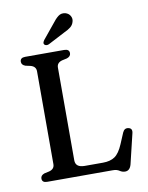

<svg xmlns="http://www.w3.org/2000/svg" viewBox="-98 -970 817 1059"><g transform="rotate(-10 310.0 -440.5)"><path d="M307.5 -651.5 280 -645.5Q250 -637.5 250 -610V-91Q250 -50.5 301.5 -50.5H403.5Q445 -50.5 470.5 -68Q496 -85.5 516.5 -134L542.5 -195.5Q553 -218.5 574.5 -214Q599 -209.5 591.5 -181L551.5 -14.5Q542.5 19 516 19Q500 19 486.2 9.5Q472.5 0 449.5 0H82.5Q54 0 54 -23Q54 -41 75.5 -48.5L103 -54.5Q133 -62.5 133 -90V-610Q133 -637.5 103 -645.5L75.5 -651.5Q54 -659 54 -677Q54 -700 82.5 -700H300.5Q329.5 -700 329.5 -677Q329.5 -659 307.5 -651.5ZM267 -852.5Q285.5 -877.5 302.8 -890.8Q320 -904 342.5 -898.5Q361.5 -893 370 -877.5Q378.5 -862 373.5 -846Q369 -828 354.8 -816.5Q340.5 -805 317 -794.5L223 -745.5Q216.5 -742.5 209.2 -743.2Q202 -744 198 -748.5Q193.5 -754 195.5 -760.2Q197.5 -766.5 202 -773Z"/></g></svg>

Font: Fraunces 9pt S050
Style: Regular
Weight: 400
Version: Version 1.000; ttfautohint (v1.8.3)